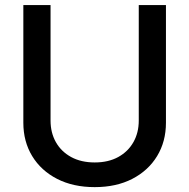

<svg xmlns="http://www.w3.org/2000/svg" viewBox="-20 -748 768 779"><path d="M364.3 11.2Q276.9 11.2 211.7 -22.2Q146.5 -55.7 110.6 -114.7Q74.7 -173.8 74.7 -250V-727.5H185.1V-258.8Q185.1 -209.5 206.8 -171.1Q228.5 -132.8 268.8 -110.8Q309.1 -88.9 364.3 -88.9Q419.4 -88.9 459.5 -110.8Q499.5 -132.8 521.2 -171.1Q543 -209.5 543 -258.8V-727.5H653.3V-250Q653.3 -173.8 617.4 -114.7Q581.5 -55.7 516.6 -22.2Q451.7 11.2 364.3 11.2Z"/></svg>

Font: Inter 20pt Medium
Style: Regular
Weight: 500
Version: Version 4.001;git-66647c0bb